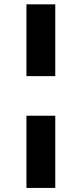

<svg xmlns="http://www.w3.org/2000/svg" viewBox="-20 -748 385 904"><path d="M104.5 -203.1Q138.7 -203.1 240.2 -203.1Q240.2 -118.2 240.2 136.7Q206.1 136.7 104.5 136.7Q104.5 51.8 104.5 -203.1ZM240.2 -727.5Q240.2 -642.6 240.2 -389.6Q206.1 -389.6 104.5 -389.6Q104.5 -473.6 104.5 -727.5Q138.7 -727.5 240.2 -727.5Z"/></svg>

Font: DeepSea
Style: Bold
Weight: 700
Designer: Stem
Version: Version 3.019;git-0a5106e0b